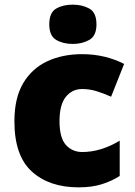

<svg xmlns="http://www.w3.org/2000/svg" viewBox="-20 -796 579 826"><path d="M318 10Q192 10 117 -58Q42 -126 42 -274Q42 -375 80 -438.5Q118 -502 183.5 -532.5Q249 -563 333 -563Q384 -563 429.5 -552Q475 -541 514 -521L458 -380Q424 -395 394.5 -404Q365 -413 333 -413Q290 -413 263 -379Q236 -345 236 -275Q236 -203 263.5 -172.5Q291 -142 334 -142Q375 -142 416.5 -155Q458 -168 495 -191V-39Q461 -17 418 -3.5Q375 10 318 10ZM293 -776Q334 -776 364.5 -759Q395 -742 395 -691Q395 -642 364.5 -624.5Q334 -607 293 -607Q251 -607 221.5 -624.5Q192 -642 192 -691Q192 -742 221.5 -759Q251 -776 293 -776Z"/></svg>

Font: Noto Sans Ethiopic Black
Style: Regular
Weight: 900
Designer: Monotype Design Team
Foundry: Monotype Imaging Inc.
Version: Version 2.102; ttfautohint (v1.8.4.7-5d5b)